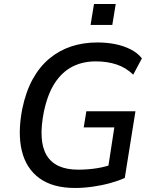

<svg xmlns="http://www.w3.org/2000/svg" viewBox="-20 -925 762 954"><path d="M353 9Q243 9 176.5 -39Q110 -87 88.5 -175.5Q67 -264 91 -386Q109 -471 143 -532.5Q177 -594 226 -634.5Q275 -675 334.5 -694.5Q394 -714 464 -714Q512 -714 553.5 -705.5Q595 -697 629.5 -679.5Q664 -662 685 -635L642 -554Q606 -589 559.5 -604.5Q513 -620 456 -620Q391 -620 340 -594Q289 -568 253 -513.5Q217 -459 198 -370Q169 -224 212 -153Q255 -82 368 -82Q418 -82 464 -89.5Q510 -97 549 -113L513 -64L548 -292H396L409 -372H653L600 -41Q570 -27 528.5 -15.5Q487 -4 441 2.5Q395 9 353 9ZM430 -801 447 -905H555L538 -801Z"/></svg>

Font: Nunito Sans 7pt SemiCondensed SemiBold
Style: Italic
Weight: 600
Width: 4
Italic angle: -9°
Designer: Vernon Adams
Foundry: Vernon Adams
Version: Version 3.101;gftools[0.9.27]